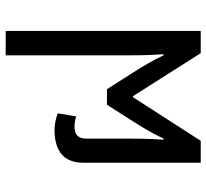

<svg xmlns="http://www.w3.org/2000/svg" viewBox="-46 -698 743 692"><g transform="rotate(-90 326.0 -351.5)"><path d="M86 0H165L322 -244H326L481 0H561V-703H473V-271C473 -232 473 -194 477 -134H473C454 -174 436 -205 404 -255L351 -338H295L242 -255C222 -223 199 -189 173 -134H169C173 -194 173 -232 173 -271V-412C173 -439 184 -455 217 -455C225 -455 240 -453 253 -449L264 -515C247 -523 220 -527 205 -527C143 -527 86 -505 86 -424Z"/></g></svg>

Font: Noto Sans Thai UI
Style: Regular
Weight: 400
Designer: Monotype Design Team
Foundry: Monotype Imaging Inc.
Version: Version 1.901